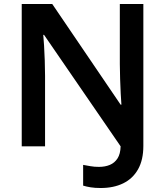

<svg xmlns="http://www.w3.org/2000/svg" viewBox="-20 -734 828 963"><path d="M485 209Q456 209 434.5 205.5Q413 202 397 197V93Q414 96 433.5 99.5Q453 103 476 103Q507 103 531 93Q555 83 569.5 60.5Q584 38 585 0L201 -559H197Q199 -540 201 -505.5Q203 -471 204.5 -431Q206 -391 206 -354V0H89V-714H242L585 -209H589Q587 -230 585.5 -264Q584 -298 582.5 -337Q581 -376 581 -412V-714H699V-2Q699 68 672.5 115Q646 162 598 185.5Q550 209 485 209Z"/></svg>

Font: Noto Sans Khmer SemiBold
Style: Regular
Weight: 600
Version: Version 2.003